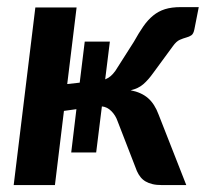

<svg xmlns="http://www.w3.org/2000/svg" viewBox="-20 -534 602 554"><path d="M553.5 -513.5 541 -450Q538.5 -436.5 532.2 -432.2Q526 -428 517.5 -425.8Q509 -423.5 499 -419.2Q489 -415 479 -401L422.5 -324Q407.5 -303 393.2 -290.8Q379 -278.5 357 -273.5Q388 -267.5 407.2 -250.8Q426.5 -234 438 -202.5L517.5 0H447Q431 0 419.8 -2.8Q408.5 -5.5 400 -10.5Q391.5 -15.5 385.5 -23Q379.5 -30.5 375 -40.5L319 -185Q313.5 -201 301.5 -213.2Q289.5 -225.5 274 -227L257.5 -94H185.5L200.5 -219L164.5 -214L138.5 0H19.5L82 -512.5H201L174 -291.5L210 -295.5L224.5 -414H297L283.5 -305Q292 -308.5 298.8 -314Q305.5 -319.5 312.5 -329L366 -413Q380.5 -439 393.5 -457.8Q406.5 -476.5 421.8 -489Q437 -501.5 456 -507.5Q475 -513.5 502 -513.5Z"/></svg>

Font: Lato 2
Style: Bold Italic
Weight: 700
Italic angle: -7°
Designer: Lukasz Dziedzic with Adam Twardoch and Botio Nikoltchev
Foundry: tyPoland Lukasz Dziedzic
Version: Version 2.015; 2015-08-06; http://www.latofonts.com/